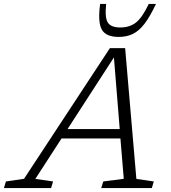

<svg xmlns="http://www.w3.org/2000/svg" viewBox="-84 -955 868 975"><path d="M608.5 -46.5 697 -33.5 687 0H430L440.5 -33.5L544.5 -47L527.5 -252H228.5L95.5 -46.5L185.5 -33.5L175.5 0H-64L-54 -33.5L38 -47L474 -710.5H551.5ZM259 -299.5H524L494.5 -663.5ZM527 -815.5Q574 -815.5 606 -840.2Q638 -865 671.5 -935H708Q677.5 -870 649.5 -833.8Q621.5 -797.5 590.2 -782.5Q559 -767.5 518.5 -767.5Q454 -767.5 433 -804.8Q412 -842 424.5 -935H455Q447.5 -864.5 463.8 -840Q480 -815.5 527 -815.5Z"/></svg>

Font: Newsreader 6pt Light
Style: Italic
Weight: 300
Italic angle: -17°
Designer: Hugues Gentile
Foundry: Production Type
Version: Version 1.003; ttfautohint (v1.8.3)